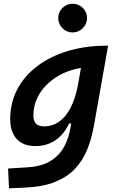

<svg xmlns="http://www.w3.org/2000/svg" viewBox="-20 -765 626 1019"><path d="M27.8 234.4 22.9 129.4 125.5 123Q203.1 118.2 250 88.1Q296.9 58.1 320.8 12.7Q344.7 -32.7 353 -82.5L357.9 -109.9H346.7Q320.3 -52.2 274.4 -21Q228.5 10.3 168 10.3Q104 10.3 69.1 -27.1Q34.2 -64.5 34.2 -132.3Q34.2 -221.2 72.8 -293Q111.3 -364.7 180.4 -416Q249.5 -467.3 342.5 -494.9Q435.5 -522.5 544.4 -522.5H553.7L478.5 -98.1Q466.3 -29.3 442.9 28.8Q419.4 86.9 378.2 130.6Q336.9 174.3 272.9 200.2Q209 226.1 115.7 230.5ZM409.7 -404.3Q337.4 -392.6 280.3 -356.7Q223.1 -320.8 190.2 -267.8Q157.2 -214.8 157.2 -150.4Q157.2 -94.2 214.4 -94.2Q280.3 -94.2 326.7 -150.4Q373 -206.5 393.6 -313ZM365.2 -592.8Q334 -592.8 311.5 -615.2Q289.1 -637.7 289.1 -668.9Q289.1 -701.2 311.5 -723.1Q334 -745.1 365.2 -745.1Q397 -745.1 419.4 -723.1Q441.9 -701.2 441.9 -668.9Q441.9 -637.7 419.4 -615.2Q397 -592.8 365.2 -592.8Z"/></svg>

Font: CaskaydiaCove NFP SemiBold
Style: Italic
Weight: 600
Italic angle: -10°
Designer: Aaron Bell
Foundry: Saja Typeworks
Version: Version 2111.001; VTT 6.35;Nerd Fonts 3.1.1